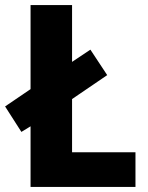

<svg xmlns="http://www.w3.org/2000/svg" viewBox="-31 -734 580 754"><path d="M89 0H501V-136H252V-345L390 -439L324 -539L252 -491V-714H89V-384L-11 -316L53 -216L89 -238Z"/></svg>

Font: Noto Sans Gurmukhi UI SemiCondensed ExtraBold
Style: Regular
Weight: 800
Width: 4
Designer: Jelle Bosma - Monotype Design Team
Foundry: Monotype Imaging Inc.
Version: Version 2.004